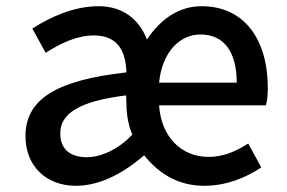

<svg xmlns="http://www.w3.org/2000/svg" viewBox="-20 -584 923 618"><path d="M224 14C295 14 368 -19 444 -84C487 -31 547 14 637 14C708 14 769 -11 821 -45L779 -122C739 -97 700 -79 651 -79C565 -79 499 -142 492 -245H836C840 -259 842 -279 842 -301C842 -456 767 -564 629 -564C557 -564 498 -524 453 -457C427 -523 375 -564 297 -564C216 -564 140 -528 84 -492L127 -414C174 -444 227 -470 282 -470C363 -470 385 -414 387 -351C162 -326 62 -265 62 -146C62 -49 129 14 224 14ZM260 -78C210 -78 174 -100 174 -155C174 -217 232 -258 386 -277L387 -250C387 -215 394 -177 406 -151C362 -104 306 -78 260 -78ZM492 -318C502 -416 558 -473 625 -473C701 -473 742 -417 742 -318Z"/></svg>

Font: ChiuKong Gothic CL Medium
Style: Regular
Weight: 500
Designer: Ryoko NISHIZUKA 西塚涼子 (kana, bopomofo & ideographs); Paul D. Hunt (Latin, Greek & Cyrillic); Sandoll Communications 산돌커뮤니
Foundry: Adobe
Version: Version 1.300